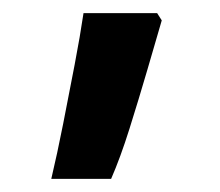

<svg xmlns="http://www.w3.org/2000/svg" viewBox="-20 -638 335 292"><path d="M58 -366Q67 -404 76 -449.5Q85 -495 93.5 -539.5Q102 -584 107 -618H219L226 -607Q217 -576 204 -531.5Q191 -487 177 -442.5Q163 -398 149 -366Z"/></svg>

Font: Noto Sans Syriac
Style: Bold
Weight: 700
Designer: Patrick Giasson and the Monotype Design Team
Foundry: Monotype Imaging Inc.
Version: Version 3.000; ttfautohint (v1.8.4.7-5d5b)